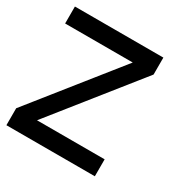

<svg xmlns="http://www.w3.org/2000/svg" viewBox="-138 -697 789 814"><g transform="rotate(30 256.5 -289.5)"><path d="M0 -497H331L0 -82V1H433V-82H102L433 -497V-580H0Z"/></g></svg>

Font: MintSans
Style: Regular
Weight: 400
Version: Version 2.0